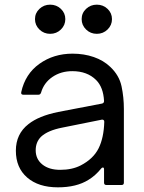

<svg xmlns="http://www.w3.org/2000/svg" viewBox="-20 -793 616 823"><path d="M48 -147Q48 -219 102 -261Q146 -296 229 -313L417 -349Q426 -351 426 -360Q423 -419 392 -450Q354 -488 290 -488Q241 -488 204.5 -463Q168 -438 156 -396Q153 -387 145 -387H80Q69 -387 71 -398Q88 -476 149 -519.5Q210 -563 291 -563Q340 -563 382 -548.5Q424 -534 453 -506Q491 -470 501 -423Q511 -376 511 -326V-10Q511 0 501 0H436Q426 0 426 -10V-67Q426 -75 421 -75Q417 -75 414 -71Q389 -40 359 -22Q308 10 228 10Q145 10 96.5 -32Q48 -74 48 -147ZM326 -84Q380 -112 402.5 -157Q425 -202 427 -271Q427 -276 424 -278.5Q421 -281 416 -280L247 -246Q185 -234 156 -207Q133 -184 133 -149Q133 -111 161.5 -88Q190 -65 238 -65Q289 -65 326 -84ZM130 -711Q130 -737 149 -755Q168 -773 195 -773Q222 -773 241 -755Q260 -737 260 -711Q260 -685 241 -666.5Q222 -648 195 -648Q168 -648 149 -666.5Q130 -685 130 -711ZM330 -711Q330 -737 349 -755Q368 -773 395 -773Q422 -773 441 -755Q460 -737 460 -711Q460 -685 441 -666.5Q422 -648 395 -648Q368 -648 349 -666.5Q330 -685 330 -711Z"/></svg>

Font: Open Sauce Two
Style: Regular
Weight: 400
Designer: Alfredo Marco Pradil
Foundry: Creative Sauce Fz LLC
Version: Version 1.477